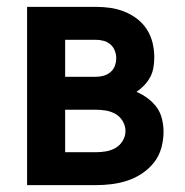

<svg xmlns="http://www.w3.org/2000/svg" viewBox="-20 -540 540 560"><path d="M59 0V-520H259Q281 -520 302 -517Q323 -514 343 -506Q363 -498 380 -485Q397 -472 408.5 -454Q420 -436 425 -415Q430 -394 430 -373Q430 -358 427.5 -343Q425 -328 418 -315Q411 -302 400.5 -291Q390 -280 378 -272Q395 -265 410.5 -253.5Q426 -242 437 -227Q448 -212 452.5 -193Q457 -174 457 -156Q457 -132 450.5 -108.5Q444 -85 429.5 -66.5Q415 -48 395 -34.5Q375 -21 352.5 -13.5Q330 -6 306.5 -3Q283 0 259 0ZM170 -316H259Q271 -316 282 -319Q293 -322 302 -329.5Q311 -337 315 -348Q319 -359 319 -371Q319 -382 314.5 -393Q310 -404 301.5 -411Q293 -418 282 -421Q271 -424 259 -424H170ZM170 -96H259Q274 -96 289 -98.5Q304 -101 317 -108.5Q330 -116 338 -129.5Q346 -143 346 -158Q346 -173 338 -186.5Q330 -200 317 -207.5Q304 -215 289 -217.5Q274 -220 259 -220H170Z"/></svg>

Font: Iosevka
Style: Bold
Weight: 700
Monospace: yes
Designer: Belleve Invis
Foundry: Belleve Invis
Version: Version 32.5.0; ttfautohint (v1.8.4)